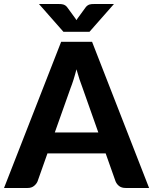

<svg xmlns="http://www.w3.org/2000/svg" viewBox="-29 -933 760 953"><path d="M0 0ZM711 0H594.5Q575 0 562.8 -9.2Q550.5 -18.5 544.5 -33L495.5 -171.5H206.5L157.5 -33Q152.5 -20.5 140 -10.2Q127.5 0 108.5 0H-9L274.5 -725.5H428ZM243 -275.5H459L380.5 -497.5Q373.5 -515 365.8 -538.5Q358 -562 350.5 -589Q343.5 -561.5 336 -537.8Q328.5 -514 321.5 -496.5ZM164.5 -913H264.5Q268.5 -913 273.5 -912.8Q278.5 -912.5 284 -911Q289.5 -909.5 294.8 -906.2Q300 -903 304.5 -897L342.5 -845Q345 -842 346.8 -839Q348.5 -836 350.5 -833Q352.5 -836 354.2 -839Q356 -842 358.5 -845L396 -896.5Q400.5 -902.5 405.8 -906Q411 -909.5 416.5 -911Q422 -912.5 427.2 -912.8Q432.5 -913 436.5 -913H536.5L415 -775H286Z"/></svg>

Font: Lato Heavy
Style: Regular
Weight: 800
Designer: Lukasz Dziedzic
Foundry: tyPoland Lukasz Dziedzic
Version: Version 2.007; 2014-02-27